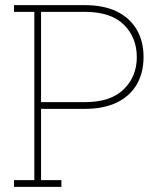

<svg xmlns="http://www.w3.org/2000/svg" viewBox="-20 -731 653 751"><path d="M220.2 -26.4V0H34.7V-26.4H114.3V-684.6H34.7V-710.9H312Q385.7 -710.9 437 -686Q488.3 -660.6 514.9 -615Q541.5 -569.3 541.5 -508.3Q541.5 -446.3 515.1 -400.9Q488.3 -355 437 -330.1Q385.7 -305.2 312 -305.2H140.6V-26.4ZM312 -684.6H140.6V-331.5H312Q413.1 -331.5 464.1 -381.8Q515.1 -432.1 515.1 -507.3Q515.1 -584.5 464.4 -634.5Q413.6 -684.6 312 -684.6Z"/></svg>

Font: Hanuman Thin
Style: Regular
Weight: 100
Designer: Danh Hong
Version: Version 8.002; ttfautohint (v1.8.3)